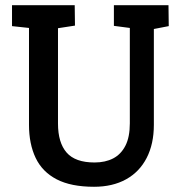

<svg xmlns="http://www.w3.org/2000/svg" viewBox="-20 -711 697 735"><path d="M340 4Q252 4 197 -24.5Q142 -53 116.5 -106.5Q91 -160 91 -233V-604L26 -611V-691H266L267 -613L202 -603V-238Q202 -165 235 -127Q268 -89 342 -89Q383 -89 413 -104.5Q443 -120 460 -153Q477 -186 477 -239V-604L416 -612V-691H625L626 -611L569 -600V-233Q569 -160 541.5 -106.5Q514 -53 462.5 -24.5Q411 4 340 4Z"/></svg>

Font: Kreon Medium
Style: Regular
Weight: 500
Version: Version 2.002